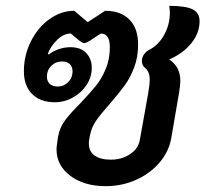

<svg xmlns="http://www.w3.org/2000/svg" viewBox="-20 -630 705 659"><path d="M174 -118Q174 -124 176 -138L179 -159Q184 -191 203 -216.5Q222 -242 258 -278Q291 -313 310 -336.5Q329 -360 343 -393.5Q357 -427 357 -468Q357 -515 326 -515L288 -490Q275 -482 268 -482Q264 -482 253 -490L223 -515Q199 -515 176.5 -493.5Q154 -472 144 -445L147 -443Q161 -454 181 -461Q201 -468 222 -468Q257 -468 276 -448Q295 -428 295 -397Q295 -366 277.5 -339Q260 -312 230.5 -295.5Q201 -279 168 -279Q119 -279 90.5 -307Q62 -335 62 -386Q62 -440 86 -488Q110 -536 150 -564.5Q190 -593 235 -593L281 -554L341 -593Q394 -593 424 -563Q454 -533 454 -477Q454 -434 440.5 -398.5Q427 -363 408.5 -337.5Q390 -312 358 -275Q326 -239 310 -216Q294 -193 289 -166L286 -150Q285 -145 285 -137Q285 -110 305 -96Q325 -82 361 -82Q398 -82 426.5 -101Q455 -120 460 -150L489 -312Q494 -342 494 -356Q494 -383 479 -396Q467 -405 467 -421Q467 -433 474 -443Q481 -453 492 -459Q524 -475 543.5 -510.5Q563 -546 563 -586Q563 -596 561 -610Q615 -610 640 -598.5Q665 -587 665 -557Q665 -517 637 -482Q609 -447 561 -426Q582 -411 590.5 -393Q599 -375 599 -352Q599 -340 595 -314L568 -157Q560 -110 527.5 -72Q495 -34 446.5 -12.5Q398 9 343 9Q269 9 221.5 -26.5Q174 -62 174 -118ZM229 -385Q229 -401 219.5 -410Q210 -419 193 -419Q171 -419 156 -404Q141 -389 141 -367Q141 -351 151 -342Q161 -333 178 -333Q199 -333 214 -348Q229 -363 229 -385Z"/></svg>

Font: K2D SemiBold
Style: Italic
Weight: 600
Italic angle: -10°
Designer: Katatrad Aksorn Co.,Ltd.
Foundry: Cadson Demak Co.,Ltd.
Version: Version 1.000; ttfautohint (v1.6)